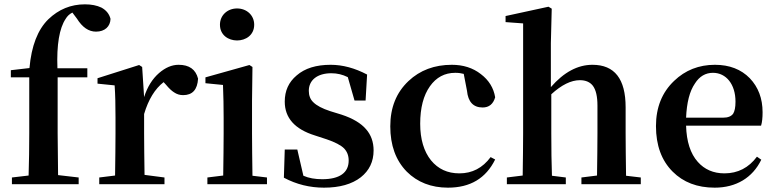

<svg xmlns="http://www.w3.org/2000/svg" viewBox="-20 -850 3579 886"><path d="M343 0V-31L248 -42C247 -127 246 -192 246 -235V-493H383V-535H245C241 -644 254 -720 283 -763C290 -775 300 -785 314 -792L335 -764C360 -724 389 -704 423 -704C464 -704 489 -728 490 -763C484 -786 470 -803 448 -815C427 -825 402 -830 372 -830C307 -830 251 -807 203 -761C154 -713 125 -638 116 -536L30 -526V-493H115V-235C115 -169 114 -104 112 -40L35 -31V0Z M739 0V-31L647 -43C646 -119 645 -183 645 -235V-324C665 -391 695 -440 735 -471L746 -459C760 -442 772 -431 783 -424C796 -415 810 -411 825 -411C868 -411 891 -436 894 -487C883 -530 853 -551 804 -551C773 -551 743 -538 714 -513C683 -486 660 -449 645 -402L636 -541L622 -550L430 -489V-464L509 -456C512 -413 513 -364 513 -307V-235C513 -181 512 -116 511 -40L438 -31V0Z M1212 0V-31L1145 -39C1144 -115 1143 -180 1143 -235V-385L1145 -541L1131 -550L928 -493V-466L1009 -458C1011 -408 1012 -357 1012 -306V-235C1012 -181 1011 -116 1010 -40L937 -31V0ZM995 -736C995 -639 1153 -639 1153 -736C1153 -780 1118 -811 1074 -811C1030 -811 995 -780 995 -736Z M1475 16C1547 16 1604 0 1645 -32C1684 -63 1704 -104 1704 -156C1704 -195 1692 -228 1669 -254C1646 -281 1608 -304 1556 -321L1504 -337C1467 -349 1441 -363 1426 -378C1412 -391 1405 -409 1405 -431C1405 -480 1444 -512 1509 -512C1536 -512 1561 -506 1585 -494L1616 -386H1667L1674 -506C1617 -536 1561 -551 1506 -551C1439 -551 1387 -535 1349 -502C1312 -471 1294 -431 1294 -381C1294 -306 1340 -254 1433 -225L1488 -207C1526 -194 1553 -180 1568 -165C1582 -150 1589 -132 1589 -109C1589 -53 1547 -23 1467 -23C1434 -23 1405 -28 1380 -39L1352 -160H1294L1290 -30C1348 1 1410 16 1475 16Z M2047 16C2150 16 2222 -27 2265 -114L2244 -125C2207 -75 2159 -50 2100 -50C2045 -50 2002 -70 1969 -110C1936 -151 1919 -208 1919 -279C1919 -352 1934 -410 1964 -452C1993 -493 2032 -514 2081 -514C2096 -514 2109 -512 2120 -509L2135 -431C2140 -380 2164 -354 2207 -354C2237 -354 2256 -370 2265 -401C2258 -444 2236 -480 2199 -508C2162 -537 2117 -551 2065 -551C1985 -551 1918 -526 1865 -476C1809 -423 1781 -354 1781 -267C1781 -180 1806 -110 1857 -58C1906 -9 1970 16 2047 16Z M2591 0V-31L2527 -39C2525 -96 2524 -162 2524 -235V-415C2571 -458 2615 -480 2656 -480C2683 -480 2703 -471 2716 -454C2730 -435 2737 -405 2737 -363V-235C2737 -180 2736 -115 2735 -40L2663 -31V0H2937V-31L2869 -39C2868 -115 2867 -180 2867 -235V-355C2867 -486 2816 -551 2714 -551C2646 -551 2582 -517 2522 -448V-651L2526 -810L2511 -819L2313 -776V-748L2394 -742V-235C2394 -181 2393 -116 2392 -40L2319 -31V0Z M3278 16C3377 16 3453 -30 3493 -113L3473 -127C3435 -76 3385 -50 3323 -50C3272 -50 3231 -68 3200 -103C3166 -141 3148 -197 3146 -270H3492C3497 -286 3499 -307 3499 -332C3499 -396 3479 -448 3440 -489C3400 -530 3346 -551 3279 -551C3205 -551 3142 -526 3091 -477C3035 -424 3007 -354 3007 -268C3007 -179 3033 -109 3084 -58C3133 -9 3197 16 3278 16ZM3146 -307C3149 -376 3162 -429 3187 -465C3208 -498 3236 -514 3270 -514C3331 -514 3374 -461 3374 -381C3374 -354 3370 -336 3363 -325C3354 -313 3339 -307 3317 -307Z"/></svg>

Font: AllPunType Bold
Style: Regular
Weight: 700
Version: 1.0